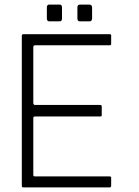

<svg xmlns="http://www.w3.org/2000/svg" viewBox="-20 -816 604 836"><path d="M75 -7V-660Q75 -667 81 -667H458Q464 -667 464 -662V-626Q464 -619 458 -619H134Q125 -619 125 -611V-367Q126 -359 132 -359H416Q423 -359 423 -352V-315Q423 -309 418 -309H133Q125 -309 125 -302V-55Q125 -48 131 -48H456Q464 -48 464 -43V-8Q464 0 458 0H81Q75 0 75 -7ZM317 -736V-784Q317 -796 328 -796H369Q381 -796 381 -783V-737Q381 -723 370 -723H328Q317 -723 317 -736ZM184 -736V-783Q184 -796 194 -796H240Q250 -796 250 -783V-736Q250 -723 240 -723H195Q184 -723 184 -736Z"/></svg>

Font: Vivano Light
Style: Regular
Weight: 300
Designer: Joe Prince, Josias Burgherr
Version: Version 2.064;September 19, 2022;FontCreator 14.0.0.2877 64-